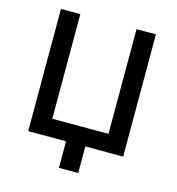

<svg xmlns="http://www.w3.org/2000/svg" viewBox="-121 -793 964 1046"><g transform="rotate(15 361.0 -269.5)"><path d="M306.6 149.9V0H93.3V-689.5H202.6V-99.1H519.5V-689.5H628.9V0H415.5V149.9Z"/></g></svg>

Font: Acari Sans SemiBold
Style: Regular
Weight: 600
Designer: Alfredo Marco Pradil and Stefan Peev
Foundry: Hanken Design Co.
Version: Version 1.045;January 11, 2019;FontCreator 11.5.0.2425 64-bi